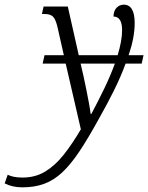

<svg xmlns="http://www.w3.org/2000/svg" viewBox="-162 -564 636 824"><path d="M-66 240Q-109 240 -142 223L-129 186Q-119 191 -103.5 194.5Q-88 198 -65 198Q-11 198 31.5 172.5Q74 147 111 100.5Q148 54 185 -9L120 -291H21L29 -327H112L84 -451Q76 -483 64.5 -493.5Q53 -504 28 -504H18L25 -536H129L176 -327H343Q352 -357 357 -384Q362 -411 362 -434Q362 -493 325 -493Q326 -519 339 -531.5Q352 -544 369 -544Q416 -544 416 -465Q416 -434 409.5 -399.5Q403 -365 390 -327H454L446 -291H377Q357 -236 327 -175.5Q297 -115 260 -50Q216 30 179 85.5Q142 141 106 175Q70 209 28.5 224.5Q-13 240 -66 240ZM227 -75H230Q259 -129 285.5 -184Q312 -239 331 -291H184L196 -239Q202 -211 208.5 -179.5Q215 -148 220 -120Q225 -92 227 -75Z"/></svg>

Font: Noto Serif Condensed Light
Style: Italic
Weight: 300
Width: 3
Italic angle: -12°
Designer: Monotype Design Team
Foundry: Monotype Imaging Inc.
Version: Version 2.014; ttfautohint (v1.8.4.7-5d5b)